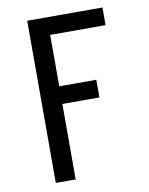

<svg xmlns="http://www.w3.org/2000/svg" viewBox="-83 -581 666 857"><g transform="rotate(-10 250.0 -152.5)"><path d="M100 215V-520H441V-440H190V-207H358V-127H190V215Z"/></g></svg>

Font: Iosevka Curly Slab Medium
Style: Regular
Weight: 500
Monospace: yes
Designer: Belleve Invis
Foundry: Belleve Invis
Version: Version 22.1.2; ttfautohint (v1.8.4)